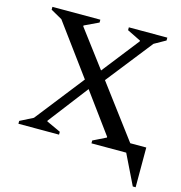

<svg xmlns="http://www.w3.org/2000/svg" viewBox="-119 -767 981 1041"><g transform="rotate(15 371.5 -246.0)"><path d="M33 0V-16L106 -53L319 -325L111 -608L47 -644V-660H316V-644L236 -606V-601L391 -395L553 -602V-606L476 -644V-660H692V-644L628 -608L425 -350L646 -55H736V168H720L638 0H443V-16L516 -52V-56L352 -280L181 -57V-53L261 -16V0Z"/></g></svg>

Font: Spectral Medium
Style: Regular
Weight: 500
Designer: Jean-Baptiste Levee
Foundry: Production Type
Version: Version 2.001